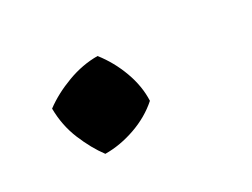

<svg xmlns="http://www.w3.org/2000/svg" viewBox="-40 -200 357 272"><g transform="rotate(-20 138.5 -64.0)"><path d="M83 3Q67 -12 53 -34Q39 -56 34 -83Q50 -100 73 -113.5Q96 -127 120 -131Q139 -114 152 -91.5Q165 -69 168 -46Q153 -27 130 -14Q107 -1 83 3Z"/></g></svg>

Font: Piazzolla Thin SemiBold
Style: Italic
Weight: 600
Italic angle: -11.3°
Version: Version 2.005